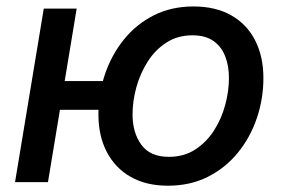

<svg xmlns="http://www.w3.org/2000/svg" viewBox="-20 -573 892 604"><path d="M27.3 0 117.7 -545.9H221.2L130.9 0ZM141.6 -227.5 157.2 -317.9H347.2L332 -227.5ZM508.3 11.2Q439.9 11.2 391.1 -16.6Q342.3 -44.4 315.9 -95Q289.6 -145.5 289.6 -213.4Q289.6 -278.3 310.1 -339.1Q330.6 -399.9 369.4 -448.2Q408.2 -496.6 463.6 -524.7Q519 -552.7 588.9 -552.7Q657.7 -552.7 706.8 -525.1Q755.9 -497.6 782.2 -446.8Q808.6 -396 808.6 -327.6Q808.6 -261.7 787.8 -200.9Q767.1 -140.1 728 -92.3Q689 -44.4 633.5 -16.6Q578.1 11.2 508.3 11.2ZM511.2 -79.6Q558.6 -79.6 594 -102.5Q629.4 -125.5 653.1 -162.4Q676.8 -199.2 688.5 -242.9Q700.2 -286.6 700.2 -327.6Q700.2 -366.2 688.2 -396.5Q676.3 -426.8 651.1 -444.3Q626 -461.9 585.4 -461.9Q539.1 -461.9 503.7 -439.2Q468.3 -416.5 444.6 -379.2Q420.9 -341.8 408.9 -298.3Q397 -254.9 397 -212.9Q397 -155.8 424.6 -117.7Q452.1 -79.6 511.2 -79.6Z"/></svg>

Font: Inter Medium
Style: Italic
Weight: 500
Italic angle: -9.3988°
Designer: Rasmus Andersson
Foundry: rsms
Version: Version 4.001;git-66647c0bb